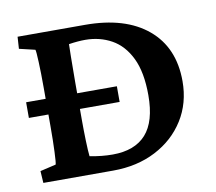

<svg xmlns="http://www.w3.org/2000/svg" viewBox="-59 -528 669 595"><g transform="rotate(-10 275.5 -230.0)"><path d="M31.7 -460H243.7Q370.1 -460 440.7 -400.9Q511.2 -341.8 511.2 -235.8Q511.2 -167 477.8 -113.8Q444.3 -60.5 385.7 -30.3Q327.1 0 251.5 0H31.7L29.3 -37.6L79.1 -49.3Q81.1 -54.7 82.5 -88.6Q84 -122.6 84 -169.4V-289.6Q84 -337.9 82.5 -371.8Q81.1 -405.8 79.1 -410.6L29.3 -422.4ZM184.6 -409.7Q184.6 -400.4 183.8 -371.6Q183.1 -342.8 183.1 -289.6V-169.4Q183.1 -138.2 184.1 -105.7Q185.1 -73.2 187 -56.6Q224.6 -49.3 258.8 -49.3Q328.6 -49.3 364 -88.9Q399.4 -128.4 399.4 -211.4Q399.4 -283.7 377.7 -328.4Q356 -373 318.8 -393.6Q281.7 -414.1 236.3 -414.1Q212.9 -414.1 184.6 -409.7ZM22.5 -206.1V-255.4H308.1V-206.1Z"/></g></svg>

Font: Lateef SemiBold
Style: Regular
Weight: 600
Designer: SIL International
Foundry: SIL International
Version: Version 4.200